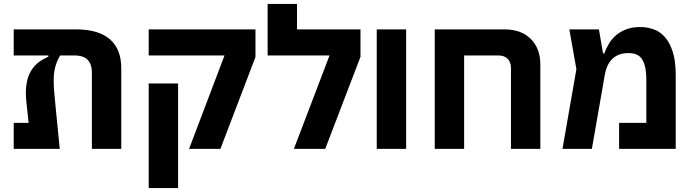

<svg xmlns="http://www.w3.org/2000/svg" viewBox="-20 -760 3536 980"><path d="M50 -133H126L115 -236Q112 -261 112 -283Q112 -352 136.5 -395Q161 -438 209 -462L227 -471V-477H50V-610H368Q483 -610 541 -559.5Q599 -509 599 -412V0H449V-391Q449 -431 428 -454Q407 -477 359 -477H287L283 -470Q269 -445 261.5 -416.5Q254 -388 254 -349Q254 -324 256.5 -294Q259 -264 262 -233L285 0H50Z M1126 -477H739V-610H1284V-469L1105 0H945ZM739 -334H889V200H739Z M1662 -477H1346V-740H1496V-610H1820V-470L1640 0H1480Z M1903 -610H2053V0H1903Z M2199 -610H2554Q2641 -610 2689.5 -561Q2738 -512 2738 -431V0H2588V-413Q2588 -443 2571 -460Q2554 -477 2524 -477H2349V0H2199Z M2922 -407 2886 -610H3037L3058 -487H3064Q3074 -513 3088.5 -537.5Q3103 -562 3125 -580.5Q3147 -599 3177 -610.5Q3207 -622 3247 -622Q3283 -622 3316 -610.5Q3349 -599 3374 -570.5Q3399 -542 3414 -495Q3429 -448 3429 -376V0H3140V-133H3279V-350Q3279 -390 3273 -417Q3267 -444 3255.5 -460Q3244 -476 3227 -482.5Q3210 -489 3188 -489Q3087 -489 3067 -378L3001 0H2851Z"/></svg>

Font: IBM Plex Sans Hebrew
Style: Bold
Weight: 700
Designer: Mike Abbink, Paul van der Laan, Pieter van Rosmalen, Yanek Iontef
Foundry: Bold Monday
Version: Version 1.2